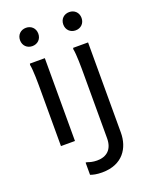

<svg xmlns="http://www.w3.org/2000/svg" viewBox="-180 -853 927 1185"><g transform="rotate(-20 284.0 -260.0)"><path d="M142 -640C176 -640 202 -664 202 -700C202 -736 176 -760 142 -760C108 -760 82 -736 82 -700C82 -664 108 -640 142 -640ZM426 -640C460 -640 486 -664 486 -700C486 -736 460 -760 426 -760C392 -760 366 -736 366 -700C366 -664 392 -640 426 -640ZM96 -372V0H188V-544H90L88 -536C96 -500 96 -412 96 -372ZM380 -372V52C380 124 340 160 276 160C248 160 228 154 212 148H204V228C220 234 244 240 280 240C416 240 472 148 472 48V-544H374L372 -536C380 -500 380 -412 380 -372Z"/></g></svg>

Font: Kufam Arabic Latin Roman Normal
Style: Regular
Weight: 400
Designer: Wael Morcos & Artur Schmal
Version: Version 1.200;PS 001.200;hotconv 1.0.88;makeotf.lib2.5.64775